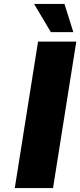

<svg xmlns="http://www.w3.org/2000/svg" viewBox="-20 -954 407 974"><path d="M55 0 173 -743H367L249 0ZM238 -791 153 -934H307L352 -791Z"/></svg>

Font: Exo Thin Black
Style: Italic
Weight: 900
Italic angle: -9°
Version: Version 2.000